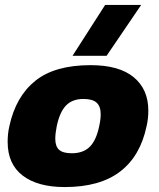

<svg xmlns="http://www.w3.org/2000/svg" viewBox="-20 -748 646 778"><path d="M274 -522 406 -728H552L412 -522ZM242 10Q133 10 72 -36.5Q11 -83 11 -173Q11 -188 12.5 -204Q14 -220 18 -237Q44 -357 123 -420.5Q202 -484 347 -484Q463 -484 522 -435Q581 -386 581 -300Q581 -285 579.5 -269.5Q578 -254 574 -237Q549 -116 467 -53Q385 10 242 10ZM271 -127Q317 -127 343.5 -153Q370 -179 382 -237Q388 -264 388 -285Q388 -317 371.5 -332Q355 -347 318 -347Q273 -347 247.5 -320.5Q222 -294 210 -237Q204 -207 204 -186Q204 -155 219.5 -141Q235 -127 271 -127Z"/></svg>

Font: Kanit
Style: Bold Italic
Weight: 700
Italic angle: -12°
Designer: Katatrad Team
Foundry: CadsonDemak
Version: Version 2.000; ttfautohint (v1.8.3)